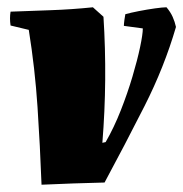

<svg xmlns="http://www.w3.org/2000/svg" viewBox="-20 -502 503 527"><path d="M94 5Q90 -102 83 -208Q76 -314 59 -420L9 -432Q6 -452 9 -470Q60 -472 118.5 -474Q177 -476 235 -482L264 -456Q275 -283 261 -110L270 -112Q293 -152 311.5 -199Q330 -246 343.5 -291.5Q357 -337 364.5 -372.5Q372 -408 372 -424L320 -431Q320 -436 321.5 -447.5Q323 -459 324 -463Q338 -467 361 -471.5Q384 -476 405.5 -479Q427 -482 437 -482Q448 -469 454 -455.5Q460 -442 463 -428Q431 -318 376.5 -210.5Q322 -103 267 -1Q227 0 181 1.5Q135 3 94 5Z"/></svg>

Font: Labrada Black
Style: Italic
Weight: 900
Italic angle: -7°
Designer: Mercedes Jáuregui
Foundry: Omnibus-Type Team
Version: Version 1.000; ttfautohint (v1.8.4.7-5d5b)